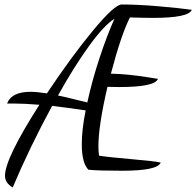

<svg xmlns="http://www.w3.org/2000/svg" viewBox="-20 -740 866 847"><path d="M45.9 -283.2H11.2Q30.3 -335 115.2 -335Q141.6 -335 187 -328.1Q295.4 -490.7 390.4 -605.5Q485.4 -720.2 517.1 -720.2Q588.4 -720.2 679 -712.4Q769.5 -704.6 826.2 -696.8Q812.5 -661.1 655.8 -661.1Q614.7 -661.1 553.2 -663.1Q514.6 -587.4 469.2 -415Q510.3 -414.1 548.6 -410.2Q586.9 -406.2 628.9 -399.7Q670.9 -393.1 676.8 -392.1Q663.1 -356 506.8 -356Q468.3 -356 454.1 -356.9Q414.1 -185.5 414.1 -94.2Q414.1 -70.3 417 -53.2Q456.5 -46.9 561 -37.8Q665.5 -28.8 689 -22.9Q675.3 13.2 519 13.2Q413.1 13.2 370.1 8.8Q340.8 -20.5 340.8 -104Q340.8 -168.9 357.9 -252.9Q276.9 -265.1 210 -272.9Q110.4 -89.4 36.1 86.9Q2 67.4 2 35.2Q2 -40.5 153.8 -277.8Q86.9 -283.2 45.9 -283.2ZM484.9 -657.2Q439.9 -629.4 374 -538.8Q308.1 -448.2 235.8 -318.8Q261.7 -313.5 307.1 -302.2Q352.5 -291 365.2 -288.1Q385.7 -382.8 418.9 -483.6Q452.1 -584.5 484.9 -657.2Z"/></svg>

Font: Dancing Script OT
Style: Regular
Weight: 400
Foundry: Pablo Impallari. www.impallari.com
Version: Version 1.000